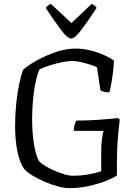

<svg xmlns="http://www.w3.org/2000/svg" viewBox="-20 -972 711 992"><path d="M339 0Q313 0 279.5 -9Q246 -18 212 -32.5Q178 -47 149.5 -64Q121 -81 107 -97Q83 -127 70.5 -187Q58 -247 58 -321Q58 -381 64 -438.5Q70 -496 80 -542Q90 -588 100 -612Q127 -636 172.5 -661Q218 -686 270 -703.5Q322 -721 370 -721Q407 -721 445 -712Q483 -703 515.5 -688.5Q548 -674 569 -659Q566 -604 558.5 -560Q551 -516 545 -495Q527 -495 515 -498.5Q503 -502 499 -505L481 -624Q469 -631 445 -638.5Q421 -646 396 -651.5Q371 -657 354 -657Q332 -657 300 -650.5Q268 -644 236 -634Q204 -624 183 -612Q165 -569 155.5 -498.5Q146 -428 146 -355Q146 -285 155.5 -227.5Q165 -170 181 -140Q192 -128 214 -114.5Q236 -101 262 -90Q288 -79 312.5 -71.5Q337 -64 355 -64Q400 -64 439.5 -71.5Q479 -79 503 -87V-191Q503 -227 507 -255.5Q511 -284 515 -296H361Q361 -313 365.5 -328Q370 -343 375 -349Q431 -349 488.5 -353Q546 -357 590 -362L599 -354Q595 -325 589.5 -264Q584 -203 584 -130V-65Q565 -52 526.5 -37Q488 -22 439 -11Q390 0 339 0ZM348 -773Q329 -773 297.5 -814.5Q266 -856 216 -931Q219 -935 226 -941.5Q233 -948 243 -952L349 -853L454 -952Q463 -948 470 -942Q477 -936 479 -931Q429 -855 397.5 -814Q366 -773 348 -773Z"/></svg>

Font: Texturina 72pt
Style: Regular
Weight: 400
Designer: Guillermo Torres Carreño
Foundry: Omnibus-Type
Version: Version 1.002; ttfautohint (v1.8.3)